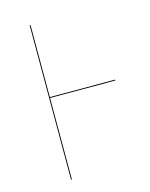

<svg xmlns="http://www.w3.org/2000/svg" viewBox="-105 -748 639 817"><g transform="rotate(-15 214.5 -340.0)"><path d="M397 -358.9H109.4V0H105.5V-680.2H109.4V-362.8H397Z"/></g></svg>

Font: Fira Sans Compressed Four
Style: Regular
Weight: 100
Width: 1
Designer: Carrois Corporate & Edenspiekermann AG
Foundry: Carrois Corporate GbR & Edenspiekermann AG
Version: Version 4.203;PS 004.203;hotconv 1.0.88;makeotf.lib2.5.64775